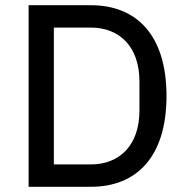

<svg xmlns="http://www.w3.org/2000/svg" viewBox="-20 -718 716 738"><path d="M90 0H329C506 0 620 -116 620 -349C620 -582 506 -698 329 -698H90ZM187 -86V-612H329C440 -612 516 -538 516 -405V-293C516 -160 440 -86 329 -86Z"/></svg>

Font: IBM Plex Thai Looped Text
Style: Regular
Weight: 450
Designer: Mike Abbink, Paul van der Laan, Pieter van Rosmalen, Ben Mitchell, Mark Frömberg
Foundry: Bold Monday
Version: Version 1.0